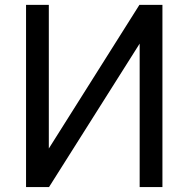

<svg xmlns="http://www.w3.org/2000/svg" viewBox="-20 -752 755 774"><path d="M634.8 2H543V-576.2L177.7 2H85V-732.4H176.8V-153.3L542 -732.4H634.8Z"/></svg>

Font: Nasu
Style: Regular
Weight: 400
Designer: Ryoko NISHIZUKA (kana &amp; ideographs); Paul D. Hunt (Latin, Greek &amp; Cyrillic); Wenlong ZHANG (bopomofo); Sandoll C
Version: Version 2014.1215